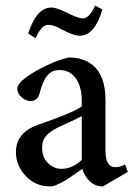

<svg xmlns="http://www.w3.org/2000/svg" viewBox="-20 -656 484 688"><path d="M438 -40 428 -67C416.7 -60.3 405 -57 393 -57C369.7 -57 358 -76.7 358 -116V-298C358 -356 342.7 -397.7 312 -423C289.3 -441 261 -450 227 -450C201.7 -444.7 174.3 -434.8 145 -420.5C115.7 -406.2 92.3 -392.7 75 -380C53 -364 42 -350 42 -338C42 -326.7 47.2 -316.5 57.5 -307.5C67.8 -298.5 78.3 -294 89 -294C105.7 -294 116.3 -302.3 121 -319C129 -350.3 138.7 -372.7 150 -386C160.7 -398.7 175 -405 193 -405C217.7 -405 237.2 -395.2 251.5 -375.5C265.8 -355.8 273 -328.7 273 -294V-275C257 -261.7 205 -239.7 117 -209C63.7 -190.3 37 -157.7 37 -111C37 -79 48.7 -50.5 72 -25.5C95.3 -0.5 124.7 12 160 12C164 12 168.3 11.3 173 10C177.7 8.7 183 6.5 189 3.5C195 0.5 200.2 -2 204.5 -4C208.8 -6 214.8 -9.7 222.5 -15C230.2 -20.3 235.8 -24.2 239.5 -26.5C243.2 -28.8 249.5 -33.2 258.5 -39.5C267.5 -45.8 273 -49.7 275 -51C280.3 -33.7 288.7 -19.3 300 -8C313.3 5.3 329.7 12 349 12ZM273 -83C250.3 -61.7 226 -51 200 -51C182.7 -51 166.8 -57.7 152.5 -71C138.2 -84.3 131 -103 131 -127C131 -144.3 135.7 -158.3 145 -169C154.3 -179.7 169 -190 189 -200C193 -202 201.3 -205.8 214 -211.5C226.7 -217.2 238.2 -222.5 248.5 -227.5C258.8 -232.5 267 -236.7 273 -240ZM108 -519C121.3 -551 136.3 -567 153 -567C167 -567 182.7 -561.7 200 -551C229.3 -535.7 251.3 -528 266 -528C301.3 -528 328.3 -559.3 347 -622L321 -636C307 -605.3 292.3 -590 277 -590C266.3 -590 248.3 -596.3 223 -609C197 -622.3 177.3 -629 164 -629C128.7 -629 101 -598 81 -536Z"/></svg>

Font: Ponomar Unicode
Style: Regular
Weight: 400
Version: 1.3